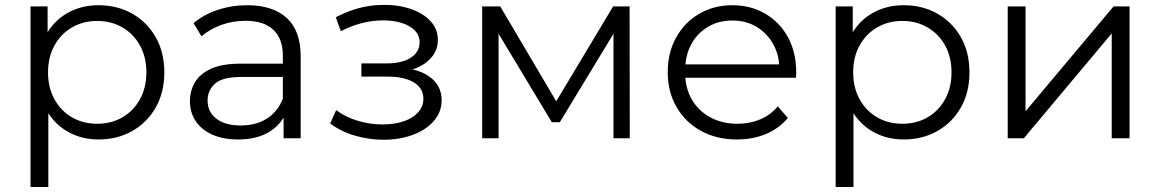

<svg xmlns="http://www.w3.org/2000/svg" viewBox="-20 -551 4622 765"><path d="M372.4 4.7Q304.8 4.7 249.6 -26.5Q194.5 -57.8 162 -117.6Q129.5 -177.5 129.5 -262.5Q129.5 -348.6 161.4 -408.2Q193.4 -467.7 248.5 -499Q303.7 -530.2 372.4 -530.2Q447.9 -530.2 507.2 -496.4Q566.5 -462.6 600.6 -402.5Q634.7 -342.4 634.7 -262.5Q634.7 -183.1 600.6 -123Q566.5 -62.9 507.2 -29.1Q447.9 4.7 372.4 4.7ZM101.6 194V-525.5H169.7V-367.2L162.6 -261.5L172.6 -155.8V194ZM367.3 -57.9Q423.1 -57.9 467.4 -83.3Q511.7 -108.7 537.4 -155.2Q563.2 -201.7 563.2 -262.5Q563.2 -324.3 537.4 -370.3Q511.7 -416.3 467.4 -442Q423.1 -467.6 367.3 -467.6Q311.5 -467.6 267.2 -442Q222.9 -416.3 197.2 -370.3Q171.4 -324.3 171.4 -262.5Q171.4 -201.7 197.2 -155.2Q222.9 -108.7 267.2 -83.3Q311.5 -57.9 367.3 -57.9Z M1109.9 0V-115.6L1107 -135.5V-328.9Q1107 -396.3 1069.3 -432.2Q1031.5 -468.1 957.8 -468.1Q906.6 -468.1 860.8 -451.3Q815.1 -434.4 782.8 -406.3L751.2 -458.9Q791.1 -492.7 847.2 -511.5Q903.3 -530.2 964.7 -530.2Q1067.2 -530.2 1122.6 -479.4Q1178 -428.6 1178 -326V0ZM928.7 4.7Q869.6 4.7 826.3 -14.4Q783.1 -33.6 759.9 -68.3Q736.7 -103 736.7 -147.7Q736.7 -188.6 756.2 -222.4Q775.6 -256.2 820.2 -276.8Q864.7 -297.4 939.9 -297.4H1120.9V-244.4H942.3Q865.7 -244.4 836.4 -217.5Q807.1 -190.5 807.1 -150.4Q807.1 -104.8 842.2 -78Q877.2 -51.1 939.5 -51.1Q1000.3 -51.1 1043.5 -78.5Q1086.6 -106 1107 -157.6L1122.7 -108.9Q1102.8 -56.6 1053.5 -25.9Q1004.1 4.7 928.7 4.7Z M1507.9 5.8Q1451.2 5.8 1395.1 -10.3Q1339 -26.3 1295.6 -59.1L1319.4 -112.3Q1356.9 -83.8 1406.8 -69.3Q1456.7 -54.8 1506.1 -55.2Q1555 -55.7 1591.1 -68.6Q1627.2 -81.6 1647.1 -104.8Q1666.9 -128 1666.9 -157.2Q1666.9 -199.4 1628.9 -222.6Q1590.8 -245.8 1524.6 -245.8H1419.9V-298.3H1520.5Q1559.2 -298.3 1588.9 -307.9Q1618.5 -317.6 1635.2 -336.7Q1651.9 -355.8 1651.9 -381.9Q1651.9 -410.3 1632.3 -430.1Q1612.6 -449.9 1578.9 -460.1Q1545.2 -470.3 1502.2 -469.8Q1462.6 -469.4 1421.1 -458.8Q1379.5 -448.1 1338.1 -426.8L1317.8 -482.3Q1363.9 -506.2 1409.3 -518.5Q1454.7 -530.8 1500.8 -531.3Q1563.7 -533 1614.5 -516Q1665.3 -499.1 1694.9 -467.3Q1724.6 -435.5 1724.6 -391.8Q1724.6 -353.4 1700.8 -324.3Q1677.1 -295.1 1636.8 -279Q1596.6 -262.9 1545.9 -262.9L1549.4 -281.8Q1639.3 -281.8 1689.4 -246.8Q1739.6 -211.8 1739.6 -152.1Q1739.6 -104.5 1708.6 -69Q1677.7 -33.6 1625.4 -13.9Q1573.1 5.8 1507.9 5.8Z M1901.1 0V-525.5H1973.1L2211.1 -122.3H2181.2L2422.9 -525.5H2488.6L2489.2 0H2424.3V-443.8L2437.1 -437.6L2210.6 -64.1H2178.6L1951.1 -442.1L1966.5 -444.9V0Z M2916.7 4.7Q2834.9 4.7 2772.6 -29.7Q2710.4 -64 2675.5 -124.6Q2640.5 -185.3 2640.5 -263Q2640.5 -341.1 2673.8 -401.3Q2707.1 -461.5 2765.5 -495.8Q2824 -530.2 2897.7 -530.2Q2971.3 -530.2 3028.9 -496.6Q3086.6 -462.9 3119.5 -402.7Q3152.4 -342.4 3152.4 -262.9Q3152.4 -258.5 3152.1 -252.7Q3151.8 -246.8 3151.3 -241.4H2694.6V-294.4H3113.6L3085.2 -273.2Q3085.8 -329.9 3061.3 -374.2Q3036.9 -418.6 2994.7 -443.9Q2952.6 -469.3 2897.7 -469.3Q2843.2 -469.3 2800.5 -443.9Q2757.9 -418.6 2733.9 -374Q2710 -329.3 2710 -271.5V-259.6Q2710 -200.5 2736.4 -154.8Q2762.9 -109.2 2810.1 -83.5Q2857.3 -57.9 2918.4 -57.9Q2967 -57.9 3008.4 -75.1Q3049.8 -92.3 3079.1 -127.2L3119.1 -80.9Q3084 -38.9 3031.7 -17.1Q2979.5 4.7 2916.7 4.7Z M3580.4 4.7Q3512.8 4.7 3457.6 -26.5Q3402.5 -57.8 3370 -117.6Q3337.5 -177.5 3337.5 -262.5Q3337.5 -348.6 3369.4 -408.2Q3401.4 -467.7 3456.5 -499Q3511.7 -530.2 3580.4 -530.2Q3655.9 -530.2 3715.2 -496.4Q3774.5 -462.6 3808.6 -402.5Q3842.7 -342.4 3842.7 -262.5Q3842.7 -183.1 3808.6 -123Q3774.5 -62.9 3715.2 -29.1Q3655.9 4.7 3580.4 4.7ZM3309.6 194V-525.5H3377.7V-367.2L3370.6 -261.5L3380.6 -155.8V194ZM3575.3 -57.9Q3631.1 -57.9 3675.4 -83.3Q3719.7 -108.7 3745.4 -155.2Q3771.2 -201.7 3771.2 -262.5Q3771.2 -324.3 3745.4 -370.3Q3719.7 -416.3 3675.4 -442Q3631.1 -467.6 3575.3 -467.6Q3519.5 -467.6 3475.2 -442Q3430.9 -416.3 3405.2 -370.3Q3379.4 -324.3 3379.4 -262.5Q3379.4 -201.7 3405.2 -155.2Q3430.9 -108.7 3475.2 -83.3Q3519.5 -57.9 3575.3 -57.9Z M3995.1 0V-525.5H4066.1V-107.7L4416.9 -525.5H4480.5V0H4409.5V-417.8L4059.3 0Z"/></svg>

Font: Montserrat Thin
Style: Regular
Weight: 100
Designer: Julieta Ulanovsky
Foundry: Julieta Ulanovsky
Version: Version 9.000